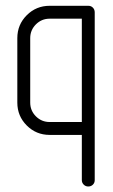

<svg xmlns="http://www.w3.org/2000/svg" viewBox="-20 -475 399 676"><path d="M41 -113.8V-340.8Q41 -388.2 74.2 -421.4Q107.4 -454.6 154.8 -454.6H291Q300.8 -454.6 307.1 -448Q313.5 -441.4 313.5 -431.6V159.2Q313.5 168.9 306.9 175.3Q300.3 181.6 290.8 181.6Q281.2 181.6 274.7 175Q268.1 168.5 268.1 159.2V0H154.8Q107.4 0 74.2 -33.2Q41 -66.4 41 -113.8ZM86.4 -113.8Q86.4 -85.4 106.4 -65.4Q126.5 -45.4 154.8 -45.4H268.1V-409.2H154.8Q126.5 -409.2 106.4 -389.2Q86.4 -369.1 86.4 -340.8Z"/></svg>

Font: OpenGost Type A TT
Style: Regular
Weight: 400
Version: Version 0.3